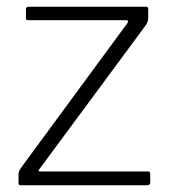

<svg xmlns="http://www.w3.org/2000/svg" viewBox="-20 -550 503 570"><path d="M36.5 -1.5C37.5 -0.5 39.3 0 42 0H417C423 0 426 -3 426 -9V-34C426 -38.7 423.7 -41 419 -41H100C94 -41 93 -43.3 97 -48L412 -474C417.3 -481.3 420 -489 420 -497V-523C420 -527.7 418 -530 414 -530H64C59.3 -530 57 -527.3 57 -522V-498C57 -494.7 57.5 -492.5 58.5 -491.5C59.5 -490.5 61.7 -490 65 -490H355C357.7 -490 359.3 -489.2 360 -487.5C360.7 -485.8 360 -483.7 358 -481L44 -54C38 -46 35 -39 35 -33V-8C35 -4.7 35.5 -2.5 36.5 -1.5Z"/></svg>

Font: Libre Franklin ExtraLight
Style: Regular
Weight: 275
Designer: Pablo Impallari, Rodrigo Fuenzalida
Foundry: Impallari Type
Version: Version 1.002; ttfautohint (v1.5)